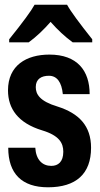

<svg xmlns="http://www.w3.org/2000/svg" viewBox="-20 -786 426 816"><path d="M19 -606H102C136 -631 166 -660 195 -693C225 -659 256 -630 289 -606H372V-619C318 -687 280 -738 265 -766H127C113 -740 77 -691 19 -619ZM184 10C303 10 367 -47 367 -158C367 -251 316 -304 225 -333C148 -356 132 -386 132 -416C132 -451 157 -464 188 -464C222 -464 242 -437 247 -386H361C361 -485 309 -554 190 -554C92 -554 14 -508 14 -402C14 -324 57 -263 159 -232C232 -210 249 -178 249 -141C249 -98 227 -81 198 -81C160 -81 133 -107 130 -158H15C15 -48 73 10 184 10Z"/></svg>

Font: Kathrein 77 Bold Condensed
Style: Regular
Weight: 700
Width: 3
Designer: Lazydogs Typefoundry, based on Open Sans by Ascender Corporation
Foundry: Lazydogs Typefoundry
Version: Version 1.003;PS 001.003;hotconv 1.0.88;makeotf.lib2.5.64775